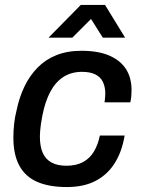

<svg xmlns="http://www.w3.org/2000/svg" viewBox="-20 -743 572 775"><path d="M250 12Q178 12 130 -9Q82 -30 58 -74.5Q34 -119 34 -187Q34 -215 37 -243Q40 -271 47 -298Q58 -351 79 -394.5Q100 -438 132 -470.5Q164 -503 208 -520.5Q252 -538 309 -538Q376 -538 420.5 -519Q465 -500 488 -465Q511 -430 511 -379Q511 -368 510 -355.5Q509 -343 506 -330H402Q403 -339 404 -347.5Q405 -356 405 -365Q405 -392 395.5 -412Q386 -432 365 -442.5Q344 -453 311 -453Q268 -453 236 -432.5Q204 -412 183 -372.5Q162 -333 151 -276Q147 -256 145 -241Q143 -226 142 -214Q141 -202 141 -192Q141 -151 153 -125Q165 -99 189 -86.5Q213 -74 248 -74Q288 -74 315.5 -89Q343 -104 359.5 -132Q376 -160 383 -196H483Q473 -133 444 -86Q415 -39 367 -13.5Q319 12 250 12ZM176 -591 306 -723H404L485 -591H395L328 -697H378L272 -591Z"/></svg>

Font: Archivo SemiBold Medium
Style: Italic
Weight: 500
Italic angle: -10°
Version: Version 2.001